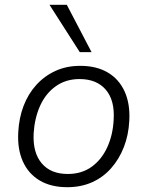

<svg xmlns="http://www.w3.org/2000/svg" viewBox="-20 -771 613 799"><path d="M260 8Q192 8 145 -20Q98 -48 75 -99.5Q52 -151 56 -221Q59 -280 78 -330Q97 -380 131 -417.5Q165 -455 211 -476Q257 -497 314 -497Q382 -497 429 -469Q476 -441 499 -389.5Q522 -338 518 -268Q515 -209 495.5 -159Q476 -109 442.5 -71Q409 -33 363 -12.5Q317 8 260 8ZM262 -47Q320 -47 361.5 -77Q403 -107 426.5 -158.5Q450 -210 453 -273Q458 -354 420 -398Q382 -442 311 -442Q254 -442 212 -412Q170 -382 147 -331Q124 -280 120 -216Q116 -136 153.5 -91.5Q191 -47 262 -47ZM312 -554 186 -751H258L361 -554Z"/></svg>

Font: Nunito Sans 10pt Light
Style: Italic
Weight: 300
Italic angle: -9°
Designer: Vernon Adams
Foundry: Vernon Adams
Version: Version 3.101;gftools[0.9.27]